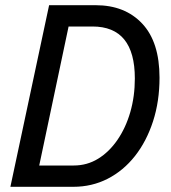

<svg xmlns="http://www.w3.org/2000/svg" viewBox="-20 -719 658 739"><path d="M262 0H20L169 -699H348Q461 -699 527.5 -628Q594 -557 594 -420Q594 -329 569 -252Q544 -175 499.5 -118.5Q455 -62 394.5 -31Q334 0 262 0ZM264 -82Q315 -82 357.5 -108Q400 -134 432 -180.5Q464 -227 481.5 -287.5Q499 -348 499 -417Q499 -617 336 -617H244L131 -82Z"/></svg>

Font: Fragment Mono
Style: Italic
Weight: 400
Italic angle: -12°
Designer: Wei Huang based on Nimbus Sans by URW Studio, based on Helvetica by Max Miedinger.
Foundry: Wei Huang
Version: Version 1.011; ttfautohint (v1.8.4.7-5d5b)